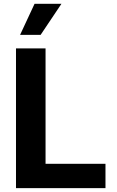

<svg xmlns="http://www.w3.org/2000/svg" viewBox="-20 -979 607 999"><path d="M63.2 0V-727.3H217V-126.8H528.8V0ZM84.5 -797.6 159.8 -959.2H299.7L191.4 -797.6Z"/></svg>

Font: Inter P
Style: Bold
Weight: 700
Designer: Rasmus Andersson
Foundry: rsms
Version: Version 3.018;git-588b23468